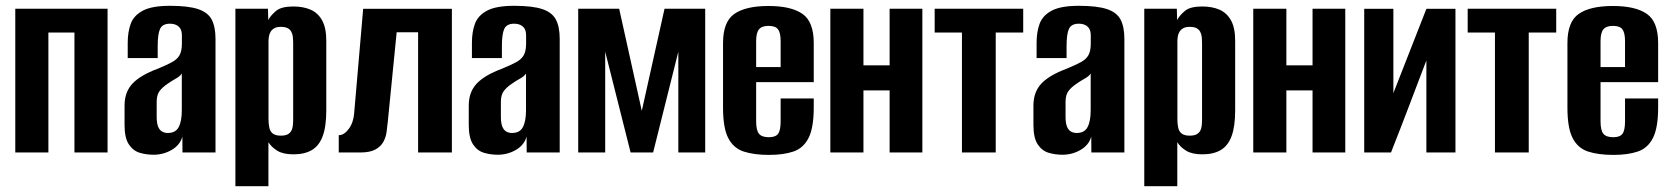

<svg xmlns="http://www.w3.org/2000/svg" viewBox="-20 -525 5753 661"><path d="M32.6 0V-495H350.3V0H236.3V-413H146.6V0Z M508.7 7.7Q482.9 7.7 460.3 0.7Q437.6 -6.4 423.2 -28.5Q408.8 -50.6 408.8 -95V-161.4Q408.8 -208.3 436.3 -237.4Q463.9 -266.5 523.1 -288.4Q554.4 -301.3 572.4 -311.2Q590.4 -321 598.3 -335.3Q606.2 -349.5 606.2 -375.2V-402.4Q606.2 -417.7 600.9 -426.4Q595.5 -435.1 586.3 -439.2Q577.1 -443.4 565 -443.4Q539.4 -443.4 531.1 -425.6Q522.9 -407.9 522.9 -367.1V-325.1H419.7V-378Q419.7 -415 430.2 -443.5Q440.8 -472 472.1 -488.5Q503.4 -505 565 -505Q628.2 -505 661.9 -493.7Q695.6 -482.5 708.8 -457.6Q721.9 -432.7 721.9 -391.4V0H608.2L607.9 -54.7Q599.7 -25.6 571.2 -9Q542.6 7.7 508.7 7.7ZM557.7 -67.2Q584.6 -67.2 595.2 -87.5Q605.9 -107.7 605.9 -145.4V-271.9Q600 -262.5 585.9 -254.7Q571.7 -246.9 558.5 -237.7Q539.4 -225 529.4 -211.6Q519.4 -198.2 519.4 -174.1V-123Q519.4 -101.5 524.3 -89.2Q529.3 -76.9 538.1 -72.1Q546.8 -67.2 557.7 -67.2Z M790.4 116V-495H902.5L903.5 -456.2Q912.8 -473 930.9 -487.9Q949 -502.7 989.8 -502.7Q1024.6 -502.7 1050 -491.4Q1075.3 -480 1089.3 -454.3Q1103.3 -428.5 1103.3 -385V-144.8Q1103.3 -89.6 1091 -56.4Q1078.7 -23.1 1053.7 -8.4Q1028.7 6.3 990.5 6.3Q954.5 6.3 934.5 -6.2Q914.4 -18.7 904.1 -35.4V116ZM946.9 -58Q961.7 -58 970.1 -62.4Q978.5 -66.8 982.9 -74.7Q987.3 -82.7 988.3 -93.3Q989.3 -103.9 989.3 -117V-373.2Q989.3 -386.4 988.3 -397Q987.3 -407.5 982.9 -415.7Q978.5 -423.8 970.1 -428.1Q961.7 -432.5 946.9 -432.5Q932.7 -432.5 924.3 -427.7Q915.9 -422.9 911.5 -415.4Q907.1 -407.9 905.8 -399.1Q904.4 -390.4 904.4 -382.7V-114.1Q904.4 -97.1 907.5 -84.2Q910.6 -71.3 919.9 -64.7Q929.1 -58 946.9 -58Z M1146.2 0V-59.6Q1164.8 -59.6 1180.9 -81.5Q1197 -103.5 1199.3 -135.6L1230.3 -494.7H1535.7V0H1419.4V-414H1345.6L1315 -105.5Q1313.4 -90 1311 -71.6Q1308.7 -53.2 1300 -37Q1291.3 -20.7 1272.5 -10.4Q1253.7 0 1219.3 0Z M1693.7 7.7Q1667.9 7.7 1645.3 0.7Q1622.6 -6.4 1608.2 -28.5Q1593.8 -50.6 1593.8 -95V-161.4Q1593.8 -208.3 1621.3 -237.4Q1648.9 -266.5 1708.1 -288.4Q1739.4 -301.3 1757.4 -311.2Q1775.4 -321 1783.3 -335.3Q1791.2 -349.5 1791.2 -375.2V-402.4Q1791.2 -417.7 1785.9 -426.4Q1780.5 -435.1 1771.3 -439.2Q1762.1 -443.4 1750 -443.4Q1724.4 -443.4 1716.1 -425.6Q1707.9 -407.9 1707.9 -367.1V-325.1H1604.7V-378Q1604.7 -415 1615.2 -443.5Q1625.8 -472 1657.1 -488.5Q1688.4 -505 1750 -505Q1813.2 -505 1846.9 -493.7Q1880.6 -482.5 1893.8 -457.6Q1906.9 -432.7 1906.9 -391.4V0H1793.2L1792.9 -54.7Q1784.7 -25.6 1756.2 -9Q1727.6 7.7 1693.7 7.7ZM1742.7 -67.2Q1769.6 -67.2 1780.2 -87.5Q1790.9 -107.7 1790.9 -145.4V-271.9Q1785 -262.5 1770.9 -254.7Q1756.7 -246.9 1743.5 -237.7Q1724.4 -225 1714.4 -211.6Q1704.4 -198.2 1704.4 -174.1V-123Q1704.4 -101.5 1709.3 -89.2Q1714.3 -76.9 1723.1 -72.1Q1731.8 -67.2 1742.7 -67.2Z M1970.6 0V-495H2111.6L2189.5 -143.4L2267.8 -495H2407.8V0H2315.3V-347.2L2228.5 0H2151L2063.5 -347.2V0Z M2627.6 8.3Q2575.9 8.3 2540.5 -3.2Q2505.2 -14.7 2487.2 -49.5Q2469.2 -84.3 2469.2 -154.4V-376.8Q2469.2 -450.3 2508.3 -477.3Q2547.5 -504.4 2625.7 -504.4Q2703.6 -504.4 2742.5 -477.3Q2781.5 -450.3 2781.5 -376.8V-242.2H2583.2V-107.4Q2583.2 -76.7 2592.8 -64.7Q2602.5 -52.6 2627 -52.6Q2649.9 -52.6 2658.7 -64.3Q2667.5 -76.1 2667.5 -107.4V-186H2781.5V-155.4Q2781.5 -85.3 2763.7 -50.1Q2745.9 -15 2711.5 -3.3Q2677.1 8.3 2627.6 8.3ZM2583.2 -294H2667.5V-383.3Q2667.5 -411.8 2658.7 -423.8Q2649.9 -435.9 2625.7 -435.9Q2602.5 -435.9 2592.8 -423.8Q2583.2 -411.8 2583.2 -383.3Z M2838.6 0V-495H2952.6V-300H3042.7V-495H3155.4V0H3042.7V-213.8H2952.6V0Z M3291.7 0V-413H3197.8V-495H3502.6V-413H3408V0Z M3637.7 7.7Q3611.9 7.7 3589.3 0.7Q3566.6 -6.4 3552.2 -28.5Q3537.8 -50.6 3537.8 -95V-161.4Q3537.8 -208.3 3565.3 -237.4Q3592.9 -266.5 3652.1 -288.4Q3683.4 -301.3 3701.4 -311.2Q3719.4 -321 3727.3 -335.3Q3735.2 -349.5 3735.2 -375.2V-402.4Q3735.2 -417.7 3729.9 -426.4Q3724.5 -435.1 3715.3 -439.2Q3706.1 -443.4 3694 -443.4Q3668.4 -443.4 3660.1 -425.6Q3651.9 -407.9 3651.9 -367.1V-325.1H3548.7V-378Q3548.7 -415 3559.2 -443.5Q3569.8 -472 3601.1 -488.5Q3632.4 -505 3694 -505Q3757.2 -505 3790.9 -493.7Q3824.6 -482.5 3837.8 -457.6Q3850.9 -432.7 3850.9 -391.4V0H3737.2L3736.9 -54.7Q3728.7 -25.6 3700.2 -9Q3671.6 7.7 3637.7 7.7ZM3686.7 -67.2Q3713.6 -67.2 3724.2 -87.5Q3734.9 -107.7 3734.9 -145.4V-271.9Q3729 -262.5 3714.9 -254.7Q3700.7 -246.9 3687.5 -237.7Q3668.4 -225 3658.4 -211.6Q3648.4 -198.2 3648.4 -174.1V-123Q3648.4 -101.5 3653.3 -89.2Q3658.3 -76.9 3667.1 -72.1Q3675.8 -67.2 3686.7 -67.2Z M3919.4 116V-495H4031.5L4032.5 -456.2Q4041.8 -473 4059.9 -487.9Q4078 -502.7 4118.8 -502.7Q4153.6 -502.7 4179 -491.4Q4204.3 -480 4218.3 -454.3Q4232.3 -428.5 4232.3 -385V-144.8Q4232.3 -89.6 4220 -56.4Q4207.7 -23.1 4182.7 -8.4Q4157.7 6.3 4119.5 6.3Q4083.5 6.3 4063.5 -6.2Q4043.4 -18.7 4033.1 -35.4V116ZM4075.9 -58Q4090.7 -58 4099.1 -62.4Q4107.5 -66.8 4111.9 -74.7Q4116.3 -82.7 4117.3 -93.3Q4118.3 -103.9 4118.3 -117V-373.2Q4118.3 -386.4 4117.3 -397Q4116.3 -407.5 4111.9 -415.7Q4107.5 -423.8 4099.1 -428.1Q4090.7 -432.5 4075.9 -432.5Q4061.7 -432.5 4053.3 -427.7Q4044.9 -422.9 4040.5 -415.4Q4036.1 -407.9 4034.8 -399.1Q4033.4 -390.4 4033.4 -382.7V-114.1Q4033.4 -97.1 4036.5 -84.2Q4039.6 -71.3 4048.9 -64.7Q4058.1 -58 4075.9 -58Z M4294.6 0V-495H4408.6V-300H4498.7V-495H4611.4V0H4498.7V-213.8H4408.6V0Z M4676.6 0V-494.7H4777V-204.5L4890.7 -494.7H4990.7V0H4890.6V-317Q4860.3 -237.4 4830.3 -158.5Q4800.3 -79.6 4768.8 0Z M5126.7 0V-413H5032.8V-495H5337.6V-413H5243V0Z M5534.6 8.3Q5482.9 8.3 5447.5 -3.2Q5412.2 -14.7 5394.2 -49.5Q5376.2 -84.3 5376.2 -154.4V-376.8Q5376.2 -450.3 5415.3 -477.3Q5454.5 -504.4 5532.7 -504.4Q5610.6 -504.4 5649.5 -477.3Q5688.5 -450.3 5688.5 -376.8V-242.2H5490.2V-107.4Q5490.2 -76.7 5499.8 -64.7Q5509.5 -52.6 5534 -52.6Q5556.9 -52.6 5565.7 -64.3Q5574.5 -76.1 5574.5 -107.4V-186H5688.5V-155.4Q5688.5 -85.3 5670.7 -50.1Q5652.9 -15 5618.5 -3.3Q5584.1 8.3 5534.6 8.3ZM5490.2 -294H5574.5V-383.3Q5574.5 -411.8 5565.7 -423.8Q5556.9 -435.9 5532.7 -435.9Q5509.5 -435.9 5499.8 -423.8Q5490.2 -411.8 5490.2 -383.3Z"/></svg>

Font: Alumni Sans SC Thin
Style: Regular
Weight: 100
Designer: Robert E. Leuschke
Foundry: Robert E. Leuschke
Version: Version 1.018